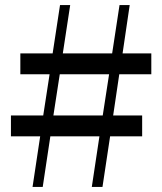

<svg xmlns="http://www.w3.org/2000/svg" viewBox="-20 -735 638 755"><path d="M341 0H383L413 -199H539V-281H425L449 -443H575V-525H462L490 -715H450L421 -525H227L256 -715H216L187 -525H60V-443H175L150 -281H23V-199H138L108 0H148L178 -199H371ZM190 -281 215 -443H409L384 -281Z"/></svg>

Font: Noto Serif HK SemiBold
Style: Regular
Weight: 600
Designer: Ryoko NISHIZUKA 西塚涼子 (kana & ideographs); Frank Grießhammer (Latin, Greek & Cyrillic); Wenlong ZHANG 张文龙 (bopomofo); San
Foundry: Adobe
Version: Version 2.001;hotconv 1.1.0;makeotfexe 2.6.0